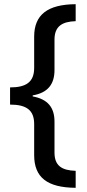

<svg xmlns="http://www.w3.org/2000/svg" viewBox="-20 -736 416 916"><path d="M341 160V79C274 77 240 54 240 -8V-156C240 -223 208 -263 136 -276V-281C207 -293 240 -333 240 -402V-547C240 -611 277 -633 341 -635V-716C206 -715 143 -665 143 -561V-412C143 -344 104 -319 28 -319V-237C107 -237 143 -210 143 -144V4C143 111 206 159 341 160Z"/></svg>

Font: Noto Sans SemiCondensed Medium
Style: Regular
Weight: 500
Width: 4
Designer: Monotype Design Team
Foundry: Monotype Imaging Inc.
Version: Version 2.013